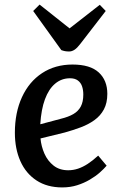

<svg xmlns="http://www.w3.org/2000/svg" viewBox="-20 -805 532 839"><path d="M297 -523Q374 -523 411.5 -488.5Q449 -454 449 -395Q449 -355 434 -327Q419 -299 392.5 -280Q366 -261 332.5 -248.5Q299 -236 263 -226L157 -200Q160 -166 174 -134Q188 -102 214 -81.5Q240 -61 278 -61Q300 -61 321 -68Q342 -75 363.5 -89Q385 -103 409 -125L446 -81Q434 -67 416 -51Q398 -35 372.5 -20Q347 -5 317 4.5Q287 14 252 14Q186 14 139.5 -16.5Q93 -47 69 -101Q45 -155 45 -225Q45 -313 76 -380.5Q107 -448 164 -485.5Q221 -523 297 -523ZM344 -392Q344 -412 338.5 -428Q333 -444 320 -453.5Q307 -463 286 -463Q249 -463 221 -439.5Q193 -416 176.5 -371.5Q160 -327 156 -262L246 -286Q279 -294 300.5 -306.5Q322 -319 333 -339.5Q344 -360 344 -392ZM125 -757 153 -785 284 -681 416 -784 442 -757 330 -612Q317 -595 305.5 -587.5Q294 -580 282 -580Q272 -580 264 -581.5Q256 -583 248 -586Z"/></svg>

Font: Literata Medium
Style: Italic
Weight: 500
Italic angle: -2°
Designer: Latin by Veronika Burian and Jose Scaglione. Greek by Irene Vlachou. Cyrillic by Vera Evstafieva
Foundry: TypeTogether
Version: Version 3.103;gftools[0.9.29]